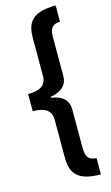

<svg xmlns="http://www.w3.org/2000/svg" viewBox="-162 -941 703 1221"><g transform="rotate(-15 189.5 -330.0)"><path d="M341 226V119C290 117 272 92 272 35V-219C272 -281 233 -317 160 -327V-333C233 -344 272 -381 272 -442V-696C272 -752 289 -778 341 -779V-886C176 -886 147 -817 147 -721V-473C147 -411 103 -387 26 -387V-274C103 -274 147 -249 147 -186V61C147 157 177 226 341 226Z"/></g></svg>

Font: Noto Sans Kannada UI Condensed
Style: Bold
Weight: 700
Width: 3
Designer: Jelle Bosma - Monotype Design Team
Foundry: Monotype Imaging Inc.
Version: Version 2.005